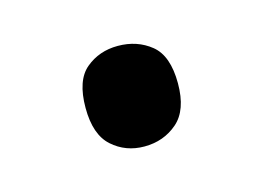

<svg xmlns="http://www.w3.org/2000/svg" viewBox="-37 -477 343 249"><g transform="rotate(-15 134.0 -352.5)"><path d="M72 -353Q72 -390 90 -405Q108 -420 133 -420Q159 -420 177.5 -405Q196 -390 196 -353Q196 -317 177.5 -301Q159 -285 133 -285Q108 -285 90 -301Q72 -317 72 -353Z"/></g></svg>

Font: Noto IKEA Arabic
Style: Regular
Weight: 400
Designer: Monotype Design Team
Foundry: Monotype Imaging Inc.
Version: Version 1.200